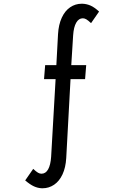

<svg xmlns="http://www.w3.org/2000/svg" viewBox="-20 -809 640 1029"><path d="M204 200Q182 199 161.5 189.5Q141 180 115 158L158 96Q174 111 183.5 116.5Q193 122 202 122Q225 122 238 98.5Q251 75 254 32L278 -385H216L222 -460H282L291 -626Q294 -677 311 -714Q328 -751 356 -770Q384 -789 418 -789Q420 -789 422 -789Q445 -788 465.5 -779Q486 -770 511 -747L468 -685Q452 -700 442.5 -705.5Q433 -711 424 -711Q402 -711 388.5 -687.5Q375 -664 372 -620L362 -460H442L436 -385H358L335 38Q332 89 315 125.5Q298 162 270 181Q242 200 208 200Q206 200 204 200Z"/></svg>

Font: Venryn Sans
Style: Regular
Weight: 400
Designer: Owen Earl, indestructible type* (font) & Cristiano Sobral (main changes)
Version: Version 3.600; ttfautohint (v1.8.3)